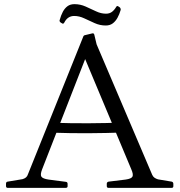

<svg xmlns="http://www.w3.org/2000/svg" viewBox="-20 -906 868 926"><path d="M17 0Q9 0 9 -9V-20Q9 -29 17 -30L89 -42Q99 -45 105.5 -50.5Q112 -56 115 -66L381 -728Q383 -736 392 -737L425 -745Q433 -747 435 -738L446 -692L714 -63Q718 -54 725 -49Q732 -44 742 -41L808 -30Q816 -28 816 -19V-8Q816 0 808 0H503Q495 0 495 -9V-20Q495 -28 504 -30L586 -40Q614 -44 619 -54.5Q624 -65 613 -90L371 -668L418 -691L183 -89Q173 -63 180 -53.5Q187 -44 214 -40L298 -29Q306 -28 306 -19V-8Q306 0 297 0ZM236 -314Q322 -311 406.5 -311.5Q491 -312 576 -315V-267Q491 -264 406.5 -263.5Q322 -263 236 -266ZM273 -797Q265 -803 268 -810Q274 -832 283 -849Q292 -866 305.5 -876Q319 -886 339 -886Q367 -886 393 -874.5Q419 -863 443 -851.5Q467 -840 491 -840Q508 -840 519.5 -848.5Q531 -857 540 -872Q544 -880 551 -875L557 -871Q563 -866 562 -858Q556 -837 546.5 -820Q537 -803 523.5 -793Q510 -783 490 -783Q462 -783 436.5 -794.5Q411 -806 386.5 -817.5Q362 -829 338 -829Q322 -829 310 -821Q298 -813 290 -797Q285 -789 280 -793Z"/></svg>

Font: Hahmlet Light
Style: Regular
Weight: 300
Designer: Minjoo Ham & Mark Frömberg
Foundry: hypertype
Version: Version 1.002